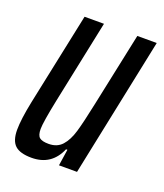

<svg xmlns="http://www.w3.org/2000/svg" viewBox="-103 -581 565 660"><g transform="rotate(20 179.0 -251.0)"><path d="M9 -66Q9 -104 23 -172L94 -510H165L102 -208Q84 -121 84 -96Q84 -73 93.5 -65Q103 -57 127 -57Q158 -57 176 -77Q194 -97 204.5 -132.5Q215 -168 230 -240L287 -510H358L252 0H186L195 -60H190Q161 8 88 8Q46 8 27.5 -9Q9 -26 9 -66Z"/></g></svg>

Font: Saira Ultra Condensed Medium
Style: Italic
Weight: 500
Width: 1
Italic angle: -12°
Designer: Hector Gatti with collaboration of the Omnibus-Type team
Foundry: Omnibus-Type
Version: Version 1.001; ttfautohint (v1.8)